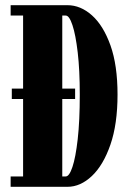

<svg xmlns="http://www.w3.org/2000/svg" viewBox="-20 -720 522 740"><path d="M25.5 -338.5V-378.5H269.5V-338.5ZM21 0V-40H69V-660H21V-700H240Q290.5 -700 334.5 -660.8Q378.5 -621.5 405.8 -545Q433 -468.5 433 -355.5Q433 -241.5 405.5 -162.2Q378 -83 334 -41.5Q290 0 240 0ZM220 -40H233.5Q247 -40 259.2 -76.5Q271.5 -113 279.5 -183.5Q287.5 -254 287.5 -355.5Q287.5 -450 279.5 -518.2Q271.5 -586.5 259.2 -623.2Q247 -660 233.5 -660H220Z"/></svg>

Font: Imbue Thin 10pt Black
Style: Regular
Weight: 900
Version: Version 1.102